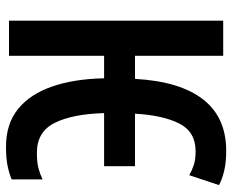

<svg xmlns="http://www.w3.org/2000/svg" viewBox="-87 -677 774 640"><g transform="rotate(90 300.0 -357.0)"><path d="M469 10Q393 10 343.5 -30Q294 -70 268.5 -143.5Q243 -217 241 -317H166V0H49V-714H166V-420H243Q251 -569 311 -646.5Q371 -724 483 -724Q522 -724 550.5 -717Q579 -710 597 -700L564 -601Q548 -610 530 -616Q512 -622 484 -622Q419 -622 391.5 -567Q364 -512 359 -420H534V-317H357Q360 -212 389.5 -152.5Q419 -93 489 -93Q522 -93 542 -98.5Q562 -104 578 -112V-9Q560 -1 534 4.5Q508 10 469 10Z"/></g></svg>

Font: Noto Sans Mono SemiBold
Style: Regular
Weight: 600
Designer: Monotype Design Team
Foundry: Monotype Imaging Inc.
Version: Version 2.014; ttfautohint (v1.8.4.7-5d5b)